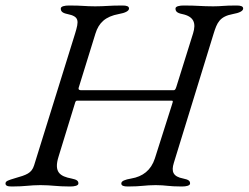

<svg xmlns="http://www.w3.org/2000/svg" viewBox="-40 -673 904 698"><path d="M3 5C53 5 67 0 107 0C149 0 165 5 215 5C231 5 245 2 245 -6C245 -15 240 -20 220 -24C178 -32 155 -47 173 -104L232 -296C234 -304 236 -307 240 -307H585C591 -307 587 -299 585 -292L523 -97C509 -54 479 -31 437 -24C414 -20 401 -15 401 -6C401 2 409 5 425 5C475 5 487 0 526 0C564 0 571 5 621 5C637 5 651 2 651 -6C651 -15 646 -20 626 -24C589 -31 582 -49 592 -81L737 -552C749 -590 758 -613 807 -622C830 -626 844 -633 844 -642C844 -650 836 -653 820 -653C770 -653 768 -650 735 -650C693 -650 678 -653 628 -653C612 -653 598 -650 598 -642C598 -633 602 -626 622 -622C666 -613 673 -588 662 -552L601 -357C598 -348 596 -345 591 -345H256C250 -345 244 -346 246 -354L307 -551C319 -590 343 -613 392 -622C415 -626 429 -633 429 -642C429 -650 421 -653 405 -653C355 -653 344 -650 306 -650C269 -650 261 -653 211 -653C195 -653 181 -650 181 -642C181 -633 185 -626 205 -622C249 -613 247 -597 233 -551L84 -72C75 -43 56 -37 14 -25C-9 -18 -20 -15 -20 -6C-20 2 -13 5 3 5Z"/></svg>

Font: EB Garamond
Style: Italic
Weight: 400
Italic angle: -17.2°
Designer: Georg Duffner and Octavio Pardo
Foundry: Georg Duffner
Version: Version 1.000;PS 001.000;hotconv 1.0.88;makeotf.lib2.5.64775